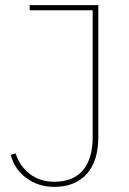

<svg xmlns="http://www.w3.org/2000/svg" viewBox="-20 -718 504 750"><path d="M96 -698H364V-183Q364 -88 318.5 -38Q273 12 192 12Q130 12 83 -22.5Q36 -57 22 -113L41 -119Q56 -70 96 -39Q136 -8 192 -8Q266 -8 304 -53Q342 -98 342 -183V-678H96Z"/></svg>

Font: IBM Plex Sans Thin
Style: Regular
Weight: 100
Designer: Mike Abbink, Paul van der Laan, Pieter van Rosmalen
Foundry: Bold Monday
Version: Version 3.0